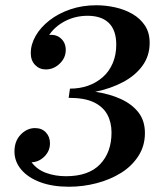

<svg xmlns="http://www.w3.org/2000/svg" viewBox="-20 -700 618 730"><path d="M342 -351Q397 -343 439.5 -323.5Q482 -304 506.5 -272.5Q531 -241 531 -194Q531 -145 506 -106.5Q481 -68 440 -42.5Q399 -17 347.5 -3.5Q296 10 242 10Q179 10 132.5 -7.5Q86 -25 60.5 -55.5Q35 -86 35 -124Q35 -164 59 -188.5Q83 -213 113 -213Q139 -213 154.5 -196.5Q170 -180 170 -155Q170 -126 149 -105Q128 -84 100 -83Q121 -55 155.5 -42.5Q190 -30 231 -30Q317 -30 360.5 -75.5Q404 -121 404 -196Q404 -235 388 -264.5Q372 -294 337 -311Q302 -328 241 -328L246 -363Q283 -363 314.5 -374Q346 -385 370.5 -406.5Q395 -428 408.5 -459.5Q422 -491 422 -530Q422 -585 394 -612.5Q366 -640 313 -640Q267 -640 228 -620Q189 -600 167 -567Q194 -570 212 -553.5Q230 -537 230 -510Q230 -480 207 -458Q184 -436 154 -436Q130 -436 113.5 -453Q97 -470 97 -498Q97 -531 115.5 -563.5Q134 -596 168 -622.5Q202 -649 247.5 -664.5Q293 -680 346 -680Q382 -680 418 -672Q454 -664 483.5 -647Q513 -630 531 -603Q549 -576 549 -537Q549 -488 522 -450.5Q495 -413 448 -388Q401 -363 342 -351Z"/></svg>

Font: Brygada 1918 SemiBold
Style: Italic
Weight: 600
Italic angle: -8°
Designer: Mateusz Machalski | Borys Kosmynka | Przemek Hoffer
Foundry: NIEPODLEGLA 2018
Version: Version 3.006